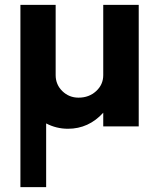

<svg xmlns="http://www.w3.org/2000/svg" viewBox="-20 -520 630 790"><path d="M550.8 -500V0H404.8V-56.2Q344.7 9.8 259.8 9.8Q211.9 9.8 169.9 -12.2V250H64V-500H209V-210.9Q209 -171.9 236.6 -145Q264.2 -118.2 303.2 -118.2Q346.2 -118.2 375.5 -145Q404.8 -171.9 404.8 -210.9V-500Z"/></svg>

Font: Oakes Grotesk
Style: Bold Italic
Weight: 700
Designer: Samuel Oakes
Foundry: Samuel Oakes
Version: Version 1.0 | wf-rip DC20170320